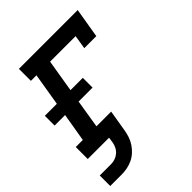

<svg xmlns="http://www.w3.org/2000/svg" viewBox="-205 -635 905 905"><g transform="rotate(-45 247.5 -182.5)"><path d="M-5 165V95H70Q84 95 97.5 90.5Q111 86 122 76.5Q133 67 139.5 54Q146 41 148 28L152 0H10V-80H57L81 -222H11V-287H91L118 -450H81V-530H473L448 -381H368L379 -450H209L182 -287H264V-222H171L148 -80H246L228 28Q225 46 219 64Q213 82 202 98.5Q191 115 176 128.5Q161 142 143.5 150Q126 158 107.5 161.5Q89 165 70 165Z"/></g></svg>

Font: Iosevka Curly Slab MdObl
Style: Regular
Weight: 500
Italic angle: -9°
Monospace: yes
Designer: Belleve Invis
Foundry: Belleve Invis
Version: Version 11.0.0; ttfautohint (v1.8.3)